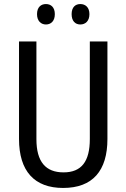

<svg xmlns="http://www.w3.org/2000/svg" viewBox="-20 -919 625 949"><path d="M163 -849C163 -815 183 -798 207 -798C232 -798 251 -815 251 -849C251 -883 232 -899 207 -899C183 -899 163 -884 163 -849ZM334 -849C334 -815 352 -798 377 -798C402 -798 422 -815 422 -849C422 -883 402 -899 377 -899C353 -899 334 -884 334 -849ZM511 -232V-714H424V-232C424 -121 383 -67 294 -67C206 -67 160 -119 160 -231V-714H74V-232C74 -73 150 10 292 10C438 10 511 -75 511 -232Z"/></svg>

Font: Noto Sans Myanmar UI Condensed
Style: Regular
Weight: 400
Width: 3
Designer: Monotype Design Team
Foundry: Monotype Imaging Inc.
Version: Version 2.103